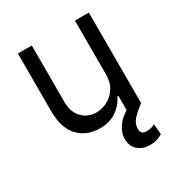

<svg xmlns="http://www.w3.org/2000/svg" viewBox="-178 -667 937 1002"><g transform="rotate(-30 290.5 -165.5)"><path d="M420.5 -223V-545.5H504.3V0H420.5V-92.3H414.8Q395.6 -50.8 355.1 -21.8Q314.6 7.1 252.8 7.1Q176.1 7.1 126.4 -43.7Q76.7 -94.5 76.7 -198.9V-545.5H160.5V-204.5Q160.5 -144.9 194.1 -109.4Q227.6 -73.9 279.8 -73.9Q311.1 -73.9 343.6 -89.8Q376.1 -105.8 398.3 -138.8Q420.5 -171.9 420.5 -223ZM437.5 213.1Q393.8 213.1 365.2 189.1Q336.6 165.1 336.6 119.3Q336.6 79.9 366.1 41Q395.6 2.1 465.9 -29.8L504.3 0Q472.3 23.4 447.1 49.7Q421.9 76 421.9 108Q421.9 123.9 429.7 133Q437.5 142 458.8 142Q474.8 142 487.2 137.8Q499.6 133.5 507.1 129.3L512.8 191.8Q501.1 199.2 482.1 206.1Q463.1 213.1 437.5 213.1Z"/></g></svg>

Font: Inter UI
Style: Regular
Weight: 400
Designer: Rasmus Andersson
Foundry: rsms
Version: 3.2;8d6f07862